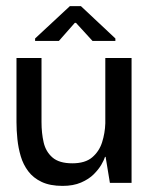

<svg xmlns="http://www.w3.org/2000/svg" viewBox="-20 -599 493 629"><path d="M185 10Q144 10 116.5 -3Q89 -16 72.5 -38Q56 -60 48 -87Q40 -114 37 -143Q34 -172 34 -199V-409H116V-199Q116 -163 123 -132.5Q130 -102 152 -83Q174 -64 217 -64Q259 -64 282 -83.5Q305 -103 314.5 -133Q324 -163 325 -195V-409H411V0H340L326 -85H324Q321 -75 312 -59.5Q303 -44 287 -28Q271 -12 245.5 -1Q220 10 185 10ZM95 -465V-473L209 -579H245L358 -473V-465H283L229 -524H225L173 -465Z"/></svg>

Font: Darker Grotesque SemiBold
Style: Regular
Weight: 600
Designer: Gabriel Lam
Foundry: TypeRant
Version: Version 1.000;gftools[0.9.28]